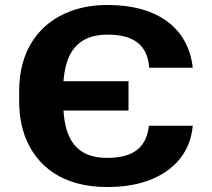

<svg xmlns="http://www.w3.org/2000/svg" viewBox="-20 -741 853 771"><path d="M410 -107C282 -107 242 -188 235 -297H496V-415H235C243 -523 286 -602 412 -602C523 -602 573 -555 579 -469H754C737 -625 617 -721 412 -721C358 -721 310 -713 266 -697C134 -649 57 -535 57 -377V-332C57 -279 66 -231 82 -189C127 -74 231 10 410 10C463 10 510 4 551 -8C665 -41 744 -119 754 -236H578C568 -152 520 -107 410 -107Z"/></svg>

Font: Asimov
Style: XWid
Weight: 500
Designer: Google
Version: Version 2.000980; 2014